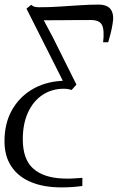

<svg xmlns="http://www.w3.org/2000/svg" viewBox="-54 -564 512 834"><path d="M213 250Q136 250 80.8 227Q25.5 204 -4.5 159.2Q-34.5 114.5 -34.5 49.5Q-34.5 -27.5 -2.8 -84.5Q29 -141.5 84.2 -174.8Q139.5 -208 210.5 -212.5Q213 -213 215 -213Q217 -213 219 -213L61 -526.5L81.5 -543Q89.5 -536 97.5 -534.2Q105.5 -532.5 117 -532.5Q161.5 -532.5 206.2 -535.5Q251 -538.5 293.8 -541.2Q336.5 -544 374 -544Q413.5 -544 428 -521.8Q442.5 -499.5 435 -460Q431.5 -438 426.8 -419.5Q422 -401 416 -380.5H394Q400 -434 389 -455.5Q378 -477 340.5 -477Q311 -477 274.8 -476.8Q238.5 -476.5 202.5 -476.2Q166.5 -476 136 -476L176.5 -400L278 -196.5L257 -173Q248.5 -176 240.2 -177.2Q232 -178.5 223.5 -178.5Q171 -178.5 130.8 -151.8Q90.5 -125 67.8 -75.8Q45 -26.5 45 41Q45 128 90.2 168.2Q135.5 208.5 221 211.5Q243.5 212.5 263.5 211.2Q283.5 210 304 208.5L303.5 244Q280 247 258.2 248.5Q236.5 250 213 250Z"/></svg>

Font: Merriweather 72pt Light
Style: Italic
Weight: 300
Italic angle: -7.8°
Version: Version 2.101